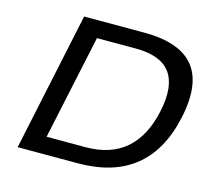

<svg xmlns="http://www.w3.org/2000/svg" viewBox="-98 -784 973 897"><g transform="rotate(15 388.5 -335.0)"><path d="M492 -670H202L60 0H350C574 0 716 -105 765 -334C813 -559 722 -670 492 -670ZM178 -82 286 -588H475C635 -588 697 -503 661 -335C625 -166 526 -82 367 -82Z"/></g></svg>

Font: LT Wave
Style: Italic
Weight: 400
Designer: Daniel Lyons
Version: Version 2.5 (Glyphs App)